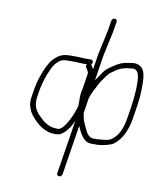

<svg xmlns="http://www.w3.org/2000/svg" viewBox="-97 -788 871 1064"><g transform="rotate(10 338.0 -256.0)"><path d="M371 -467H336L290.3 -469H255.3C215 -469 192.1 -459.7 162.4 -429.9C137.7 -405.2 101.5 -325.4 89.3 -248L82.6 -206.1C79.1 -183.5 79.8 -165.2 85 -151.5C94.4 -126.5 96.1 -116.4 125.1 -85.5C169.9 -37.9 217.5 -18.7 267.9 -28C275.1 -29.3 284.9 -35.3 297.3 -46C317.1 -65.2 332.9 -89.2 344.7 -118L296.5 186C295.3 193.9 301.2 201 309.2 201C317.1 201 325.3 193.9 326.5 186L370.7 -93C379.4 -75.9 382.8 -64 393.6 -48C409.9 -21.3 429.8 -8 453.3 -8H485.4C512.9 -8 561.9 -19.4 578.1 -32C619.1 -63.5 645.2 -115.2 656.6 -187L666.4 -249C672.4 -286.3 675.5 -317 676 -341C677.1 -397.4 677.7 -449.9 654.6 -471C640.3 -485.8 621.5 -491.3 598.2 -487.5C592.1 -486.5 586.3 -485.7 580.8 -485C552.2 -482.2 524.9 -471.4 498.7 -452.5C492.6 -448.2 484.8 -442.8 475 -436.3C465.2 -429.8 455.3 -419.4 445.1 -405L431.3 -384C426.5 -376.7 420.3 -368 412.7 -358L435.7 -503L465.8 -643L474.6 -698C475.9 -706.2 470.8 -713 462.4 -713C454.1 -713 445.8 -706.2 444.6 -698L435.8 -643L405.8 -504L391.9 -416C388.9 -422.4 378.7 -435.5 376.8 -441C380.6 -443.7 382.8 -447.2 383.5 -451.5C384.8 -459.8 379.2 -467 371 -467ZM331.2 -437H354.2C349.2 -430.3 348.5 -424.3 352.4 -419C363.2 -403.4 368.2 -392.8 367.3 -387L354.1 -304C353.2 -298 351.5 -289.7 349.1 -279C346.8 -268.3 346 -242.7 347 -202C345.9 -199.3 344.6 -195.2 343 -189.5C332.3 -150.6 304 -90.2 278.1 -67C269.2 -59 260.8 -55.7 253 -57C228.4 -57 207.7 -62.5 191.1 -73.5C178.3 -82 171.4 -85.3 159.5 -98C137 -117.7 123.5 -135.2 118.8 -150.5C117.5 -154.8 115.9 -159.3 114 -164C111.2 -180 110.9 -195.3 113.3 -210L119.3 -248C121.4 -261.3 124 -273.3 127 -284C138.3 -324.1 136.4 -321.6 159.4 -375C165.6 -389.3 173.9 -402 184.3 -413.1C204.2 -434.1 215.6 -439 250.5 -439H285.5ZM477 -38H459.5C439.4 -38 422.5 -54.5 408.9 -87.5C406 -94.5 402.4 -102.3 398.1 -111C390.2 -126.9 385.4 -149.9 382.5 -167L396.5 -256C397.6 -258.7 400.9 -266.9 406.3 -280.6C416.2 -305.6 422.9 -312.3 432.2 -333C441.2 -352.9 456.7 -370.9 469.5 -390.4C483.2 -411.1 496.4 -416.3 512.9 -429C531.7 -443.1 554.1 -451.8 580.1 -455C588.2 -456 588.2 -456 596.4 -457C601.8 -457.7 607.4 -458 613 -458C618.7 -458 625 -454.7 632 -448C647.8 -433.5 650.8 -379.2 641.1 -285C639.9 -273 638.3 -261 636.4 -249L626.6 -187C616.1 -120.7 598.3 -80.7 558.7 -52.3C551.6 -47.1 537.2 -43.4 515.5 -41Z"/></g></svg>

Font: MewTooHand
Style: Ita
Weight: 400
Designer: Mew Too, Robert Jablonski
Version: Version 0.77